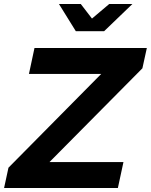

<svg xmlns="http://www.w3.org/2000/svg" viewBox="-55 -940 754 960"><path d="M-34.6 0 -12.7 -101.5 450.9 -570.2H89.7L117.4 -700H679.2L657 -598.5L192.5 -129.8H562.3L534.4 0ZM324.1 -784 239.7 -920.1H348.8L404.9 -847.2L491.2 -920.1H607.1L465.6 -784Z"/></svg>

Font: Red Hat Display VF
Style: Italic
Weight: 300
Italic angle: -12°
Designer: Pentagram, MCKL
Foundry: Pentagram, MCKL
Version: Version 1.010